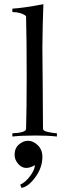

<svg xmlns="http://www.w3.org/2000/svg" viewBox="-20 -662 296 931"><path d="M107.4 152.3Q85 152.3 67.9 132.3Q50.8 112.3 50.8 88.9Q50.8 56.6 71.8 38.6Q92.8 20.5 116.2 20.5Q140.6 20.5 163.1 42Q185.5 63.5 185.5 98.6Q185.5 150.4 151.4 197.3Q117.2 244.1 84 249L78.1 233.4Q102.5 222.7 125.5 192.4Q148.4 162.1 149.4 138.7Q126 152.3 107.4 152.3ZM190.4 -641.6Q186.5 -547.9 185.5 -430.7Q185.5 -383.8 187 -255.4Q188.5 -127 188.5 -36.1Q190.4 -26.4 214.8 -21.5Q239.3 -16.6 255.9 -15.6V0Q212.9 -4.9 153.3 -4.9Q84 -4.9 40 0V-15.6Q104.5 -18.6 106.4 -36.1Q109.4 -128.9 109.4 -293Q109.4 -467.8 106.4 -584Q82 -603.5 40 -603.5V-620.1Q91.8 -623 190.4 -641.6Z"/></svg>

Font: Bentham
Style: Regular
Weight: 400
Version: Version 002.002